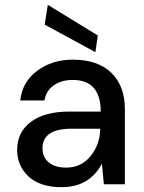

<svg xmlns="http://www.w3.org/2000/svg" viewBox="-20 -763 597 795"><path d="M235 12Q146 12 98.5 -32Q51 -76 51 -142Q51 -216 108 -258.5Q165 -301 267 -301H397Q397 -432 281 -432Q235 -432 203 -410Q171 -388 164 -347H64Q72 -424 134 -470Q196 -516 281 -516Q385 -516 441 -461.5Q497 -407 497 -312V0H410L402 -85Q350 12 235 12ZM254 -69Q316 -69 354.5 -116Q393 -163 395 -227V-230H276Q156 -230 156 -149Q156 -112 182 -90.5Q208 -69 254 -69ZM375 -547 165 -661 178 -743 385 -616Z"/></svg>

Font: AWOL-DM Medium
Style: Regular
Weight: 500
Designer: Colophon Foundry, Jonny Pinhorn, Mikhail Sharanda
Foundry: Colophon Foundry
Version: Version 1.000;Glyphs 3.2.3 (3260)